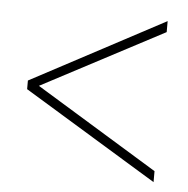

<svg xmlns="http://www.w3.org/2000/svg" viewBox="-39 -596 477 487"><g transform="rotate(5 199.5 -353.0)"><path d="M369 -148V-176L58 -366L369 -530V-558L29 -377V-355Z"/></g></svg>

Font: Noto Sans Khmer UI ExtraCondensed Thin
Style: Regular
Weight: 100
Width: 2
Designer: Danh Hong and the Monotype Design Team
Foundry: Monotype Imaging Inc.
Version: Version 2.002